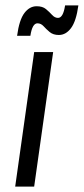

<svg xmlns="http://www.w3.org/2000/svg" viewBox="-20 -688 309 708"><path d="M36 0 106 -496H176L106 0ZM43 -556Q51 -615 70 -640Q89 -665 115 -665Q137 -665 149.5 -654.5Q162 -644 172 -633Q182 -622 194 -622Q213 -622 220 -668H269Q261 -610 242 -584.5Q223 -559 197 -559Q176 -559 163 -570Q150 -581 140.5 -591.5Q131 -602 118 -602Q99 -602 92 -556Z"/></svg>

Font: Host Grotesk Light
Style: Italic
Weight: 300
Italic angle: -8°
Designer: Doğukan Karapınar based on Poppins by Indian Type Foundry, Jonny Pinhorn
Foundry: Element Type
Version: Version 1.001; ttfautohint (v1.8.4.7-5d5b)